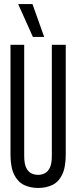

<svg xmlns="http://www.w3.org/2000/svg" viewBox="-20 -922 378 952"><path d="M32 -157V-700H100V-149Q100 -110 110 -90Q120 -70 135.5 -62.5Q151 -55 169 -55Q186 -55 201.5 -62.5Q217 -70 227 -90Q237 -110 237 -149V-700H306V-157Q306 -92 288 -55.5Q270 -19 239 -4.5Q208 10 169 10Q131 10 100 -4.5Q69 -19 50.5 -55.5Q32 -92 32 -157ZM143 -739 70 -902H141L199 -739Z"/></svg>

Font: Georama ExtraCondensed
Style: Regular
Weight: 400
Width: 2
Designer: Jean-Baptiste Levee
Foundry: Production Type
Version: Version 1.000